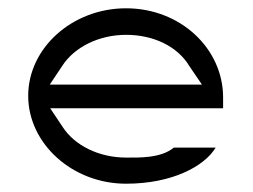

<svg xmlns="http://www.w3.org/2000/svg" viewBox="-20 -457 611 463"><path d="M48 -226C48 -111 154 -14 284 -14C395 -14 473 -56 500 -101H399C368 -75 314 -77 284 -77C219 -77 160 -106 131 -151L101 -196H518V-222C518 -340 415 -437 284 -437C154 -437 48 -341 48 -226ZM100 -253 130 -298C159 -343 218 -373 284 -373C349 -373 408 -346 437 -297L467 -253Z"/></svg>

Font: Charger Static
Style: Regular
Weight: 1000
Designer: Jasper
Foundry: KineticPlasma Fonts/Cannot Into Space Fonts
Version: Version 1.1